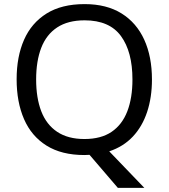

<svg xmlns="http://www.w3.org/2000/svg" viewBox="-20 -745 821 935"><path d="M720 -358Q720 -271 696.5 -200Q673 -129 627 -80Q581 -31 512 -8L683 170H554L416 9Q410 9 403.5 9.5Q397 10 391 10Q280 10 206.5 -36Q133 -82 97 -165Q61 -248 61 -359Q61 -469 97 -551Q133 -633 206.5 -679Q280 -725 392 -725Q499 -725 572 -679.5Q645 -634 682.5 -551.5Q720 -469 720 -358ZM156 -358Q156 -268 181 -203Q206 -138 258.5 -103Q311 -68 391 -68Q472 -68 523.5 -103Q575 -138 600 -203Q625 -268 625 -358Q625 -493 569 -569.5Q513 -646 392 -646Q311 -646 258.5 -611.5Q206 -577 181 -512.5Q156 -448 156 -358Z"/></svg>

Font: Noto Sans Cherokee
Style: Regular
Weight: 400
Designer: Monotype Design Team
Foundry: Monotype Imaging Inc.
Version: Version 2.001